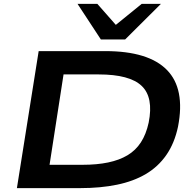

<svg xmlns="http://www.w3.org/2000/svg" viewBox="-20 -968 997 988"><path d="M67 0 179 -705H522Q744 -705 839 -608Q934 -511 896 -316Q878 -231 836 -170.5Q794 -110 730.5 -72.5Q667 -35 582 -17.5Q497 0 394 0ZM235 -120H405Q479 -120 536.5 -132Q594 -144 636 -169Q678 -194 705 -235.5Q732 -277 745 -337Q771 -467 709 -526Q647 -585 488 -585H307ZM499 -765 379 -948H481L576 -840L709 -948H808L624 -765Z"/></svg>

Font: Nunito Sans 10pt Expanded
Style: Bold Italic
Weight: 700
Width: 7
Italic angle: -9°
Designer: Vernon Adams
Foundry: Vernon Adams
Version: Version 3.101;gftools[0.9.27]